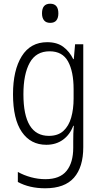

<svg xmlns="http://www.w3.org/2000/svg" viewBox="-20 -770 540 1033"><path d="M223 243Q181 243 144 234.5Q107 226 76 209V155Q108 173 146.5 183.5Q185 194 224 194Q302 194 338 149.5Q374 105 374 25V-10Q374 -29 374.5 -51Q375 -73 377 -93H374Q356 -45 318.5 -18Q281 9 229 9Q145 9 97.5 -60Q50 -129 50 -263Q50 -392 97 -467.5Q144 -543 234 -543Q287 -543 320.5 -518Q354 -493 374 -452H377L384 -532H428V22Q428 129 378 186Q328 243 223 243ZM243 -39Q292 -39 321 -65.5Q350 -92 363 -137.5Q376 -183 376 -240V-290Q376 -385 346 -439.5Q316 -494 247 -494Q174 -494 140 -432.5Q106 -371 106 -263Q106 -39 243 -39ZM250 -647Q228 -647 217 -660.5Q206 -674 206 -698Q206 -750 250 -750Q294 -750 294 -698Q294 -674 283.5 -660.5Q273 -647 250 -647Z"/></svg>

Font: Noto Sans Mono ExtraCondensed Light
Style: Regular
Weight: 300
Width: 2
Designer: Monotype Design Team
Foundry: Monotype Imaging Inc.
Version: Version 2.014; ttfautohint (v1.8.4.7-5d5b)